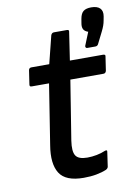

<svg xmlns="http://www.w3.org/2000/svg" viewBox="-81 -750 580 816"><g transform="rotate(-10 208.5 -342.0)"><path d="M214 12Q136 12 110 -29.5Q84 -71 97 -149L138 -409H63Q53 -409 55 -419L64 -479Q66 -489 76 -489H153L183 -609Q187 -619 196 -619H252Q263 -619 260 -609L242 -489H385Q397 -489 394 -479L385 -419Q382 -409 373 -409H230L189 -153Q182 -107 194 -88.5Q206 -70 244 -70Q264 -70 284.5 -74Q305 -78 321 -85Q334 -90 331 -78L322 -16Q320 -9 312 -5Q293 3 268.5 7.5Q244 12 214 12ZM324 -529Q320 -529 318 -532Q316 -535 317 -539L340 -596Q325 -601 320 -611Q315 -621 318 -637L321 -655Q325 -678 336.5 -687Q348 -696 370 -696Q396 -696 408 -684Q420 -672 416 -649L413 -633Q411 -621 407 -610Q403 -599 397 -587L373 -539Q371 -534 367.5 -531.5Q364 -529 359 -529Z"/></g></svg>

Font: Sofia Sans Medium
Style: Italic
Weight: 500
Italic angle: -9°
Version: Version 4.101